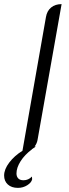

<svg xmlns="http://www.w3.org/2000/svg" viewBox="-57 -729 336 932"><path d="M126 -54Q123 -33 111 -18H117L100 -6Q98 -6 98 -4Q63 22 43 53.5Q23 85 23 113Q23 128 31.5 137Q40 146 57 146Q81 146 98 128L99 141Q96 157 75.5 170Q55 183 30 183Q-1 183 -19 166.5Q-37 150 -37 123Q-37 93 -12 60Q13 27 52 3L166 -646Q171 -676 191 -692.5Q211 -709 242 -709Z"/></svg>

Font: K2D ExtraLight
Style: Italic
Weight: 275
Italic angle: -10°
Designer: Katatrad Aksorn Co.,Ltd.
Foundry: Cadson Demak Co.,Ltd.
Version: Version 1.000; ttfautohint (v1.6)